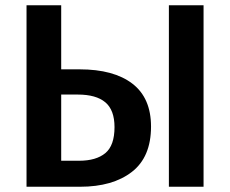

<svg xmlns="http://www.w3.org/2000/svg" viewBox="-20 -711 876 731"><path d="M283 -447Q413 -447 484 -392.5Q555 -338 555 -229Q555 -113 482 -56.5Q409 0 285 0H81V-691H213V-447ZM623 -691H755V0H623ZM281 -99Q346 -99 381 -128Q416 -157 416 -227Q416 -292 381 -321.5Q346 -351 276 -351H213V-99Z"/></svg>

Font: FiraGO Medium
Style: Regular
Weight: 500
Designer: bBox Type
Foundry: bBox Type GmbH
Version: Version 1.001;PS 001.001;hotconv 1.0.88;makeotf.lib2.5.64775